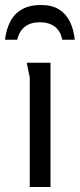

<svg xmlns="http://www.w3.org/2000/svg" viewBox="-35 -748 319 768"><path d="M84 -438Q84 -439 81 -452.5Q78 -466 75.5 -480Q73 -494 72 -497H167V0H84ZM-15 -589Q-10 -631 6.5 -662.5Q23 -694 53.5 -711Q84 -728 129 -728Q173 -728 201 -710.5Q229 -693 244.5 -661.5Q260 -630 264 -589H214Q207 -625 183.5 -642Q160 -659 124 -659Q88 -659 65 -641.5Q42 -624 34 -589Z"/></svg>

Font: Rosario Light
Style: Regular
Weight: 400
Version: Version 1.101; ttfautohint (v1.8.1.43-b0c9)